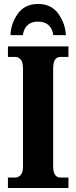

<svg xmlns="http://www.w3.org/2000/svg" viewBox="-20 -948 384 968"><path d="M20 0H325V-53H285Q248 -53 248 -110V-600Q248 -635 258 -648Q268 -661 285 -661H325V-714H20V-661H59Q72 -661 84 -648.5Q96 -636 96 -601V-109Q96 -78 84 -65.5Q72 -53 59 -53H20ZM33 -771H95Q106 -839 172 -839Q238 -839 249 -771H312Q310 -827 275 -877.5Q240 -928 172 -928Q104 -928 69 -877.5Q34 -827 33 -771Z"/></svg>

Font: Noto Serif ExtraCondensed Extra
Style: Regular
Weight: 800
Width: 3
Designer: Monotype Design Team
Foundry: Monotype Imaging Inc.
Version: Version 1.002